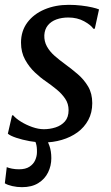

<svg xmlns="http://www.w3.org/2000/svg" viewBox="-26 -580 458 795"><path d="M366.5 -461H360.5Q351 -476 322.5 -491.8Q294 -507.5 257 -507.5Q229.5 -507.5 207.5 -499.5Q185.5 -491.5 172.2 -475.2Q159 -459 157.5 -434.5Q156.5 -409 168.2 -387.8Q180 -366.5 200.2 -348.8Q220.5 -331 244 -314Q270 -295 295.8 -273Q321.5 -251 338.8 -222Q356 -193 356 -153Q356 -113.5 339.5 -83Q323 -52.5 294.8 -32Q266.5 -11.5 230 -0.8Q193.5 10 153 10Q128 10 97.2 4.5Q66.5 -1 41.2 -9.5Q16 -18 6.5 -26.5L24 -102.5H28.5Q39.5 -89.5 60.8 -76.2Q82 -63 107.5 -54Q133 -45 155.5 -45Q180.5 -45 204 -52.5Q227.5 -60 242.8 -77.2Q258 -94.5 258 -124Q258 -150.5 244 -171.2Q230 -192 208.2 -209.8Q186.5 -227.5 163.5 -243.5Q142.5 -257.5 118.8 -279.8Q95 -302 78 -332.8Q61 -363.5 61 -403.5Q61 -451.5 87.2 -486.8Q113.5 -522 158.5 -541Q203.5 -560 259 -560Q285 -560 310.5 -557Q336 -554 355.5 -549.5Q375 -545 384 -541ZM65 195Q44.5 195 24.8 190.5Q5 186 -6 179L2 112Q9.5 115.5 23.2 118.2Q37 121 52.5 121Q80 121 96.2 110.2Q112.5 99.5 119.8 83Q127 66.5 127 50Q127.5 28 123 14Q118.5 0 113 -12L137.5 -14L160 -12Q171 2.5 178.8 24.2Q186.5 46 186.5 75Q186.5 106.5 173 134Q159.5 161.5 132.5 178.2Q105.5 195 65 195Z"/></svg>

Font: Merriweather 36pt
Style: Italic
Weight: 400
Italic angle: -7.8°
Version: Version 2.101